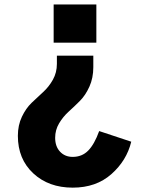

<svg xmlns="http://www.w3.org/2000/svg" viewBox="-20 -613 674 865"><path d="M60.5 -1Q60.5 -48.8 78.6 -86.9Q96.7 -125 122.6 -149.9Q148.4 -174.8 174.3 -198.2Q200.2 -221.7 218.3 -253.9Q236.3 -286.1 236.3 -325.2V-362.3H400.4V-310.5Q400.4 -261.7 382.8 -222.7Q365.2 -183.6 339.8 -158.2Q314.5 -132.8 289.1 -109.9Q263.7 -86.9 246.1 -57.1Q228.5 -27.3 228.5 7.8Q228.5 46.9 250.5 70.3Q272.5 93.8 307.6 93.8Q349.6 93.8 377.4 65.4Q405.3 37.1 426.8 -22.5L571.3 25.4Q550.8 110.4 481.9 171.4Q413.1 232.4 307.6 232.4Q199.2 232.4 129.9 168Q60.5 103.5 60.5 -1ZM221.7 -420.9V-592.8H414.1V-420.9Z"/></svg>

Font: Gothic A1 Black
Style: Regular
Weight: 900
Version: Version 2.50